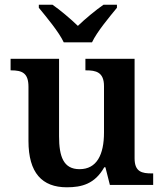

<svg xmlns="http://www.w3.org/2000/svg" viewBox="-20 -786 695 816"><path d="M251 -606H371C392 -651 446 -715 477 -753V-766H420C388 -744 341 -705 311 -676C281 -705 235 -744 203 -766H145V-753C176 -715 230 -651 251 -606ZM264 10C327 10 383 -4 423 -75H428L447 0H631V-49H625C584 -49 552 -55 552 -113V-536H343V-487H346C387 -487 422 -480 422 -420V-223C422 -128 391 -67 318 -67C250 -67 231 -120 231 -207V-536H25V-487H27C74 -487 101 -476 101 -417V-187C101 -51 159 10 264 10Z"/></svg>

Font: Noto Serif SemiBold
Style: Regular
Weight: 600
Designer: Monotype Design Team
Foundry: Monotype Imaging Inc.
Version: Version 2.013